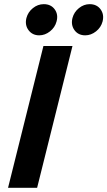

<svg xmlns="http://www.w3.org/2000/svg" viewBox="-20 -894 511 914"><path d="M18.3 0 186.7 -675H325L156.7 0ZM385.8 -725.8Q352.5 -725.8 334.6 -750.4Q316.7 -775 325 -808.3Q332.5 -836.7 355.8 -855.4Q379.2 -874.2 406.7 -874.2Q440.8 -874.2 458.8 -849.6Q476.7 -825 468.3 -791.7Q460.8 -763.3 437.1 -744.6Q413.3 -725.8 385.8 -725.8ZM166.7 -725.8Q134.2 -725.8 115.8 -750.4Q97.5 -775 105.8 -808.3Q113.3 -836.7 136.7 -855.4Q160 -874.2 188.3 -874.2Q222.5 -874.2 240.4 -849.6Q258.3 -825 249.2 -791.7Q241.7 -763.3 217.9 -744.6Q194.2 -725.8 166.7 -725.8Z"/></svg>

Font: Funnel Sans
Style: Bold Italic
Weight: 700
Italic angle: -14.036°
Designer: NORD ID, Kristian Moeller
Foundry: Dicotype
Version: Version 1.000